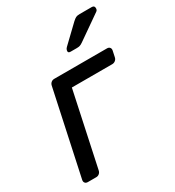

<svg xmlns="http://www.w3.org/2000/svg" viewBox="-177 -836 855 940"><g transform="rotate(-30 251.0 -366.0)"><path d="M42.2 0Q32 0 26.7 -6.4Q21.4 -12.7 23.4 -22.9L125.1 -497.1Q127.1 -507.3 134.5 -513.6Q142 -520 152.2 -520H450.6Q460.7 -520 466 -513.6Q471.3 -507.3 469.3 -497.1L462 -463Q460 -452.8 452 -446.4Q444.1 -440.1 433.9 -440.1H205.8L116.7 -22.9Q114.7 -12.7 107.2 -6.4Q99.7 0 89.6 0ZM287.9 -595Q271.9 -595 275.8 -611Q277.8 -618.2 283.8 -624L378.1 -714.3Q389.6 -724.9 397.2 -728.7Q404.8 -732.5 419.1 -732.5H487.2Q502.8 -732.5 502.2 -716.6Q502.1 -706.3 494.2 -701.3L358 -606.3Q348 -599.3 340.8 -597.2Q333.7 -595 322.6 -595Z"/></g></svg>

Font: Rubik Light
Style: Italic
Weight: 300
Italic angle: -12°
Designer: Hubert and Fischer
Foundry: Hubert and Fischer
Version: Version 2.300;gftools[0.9.30]